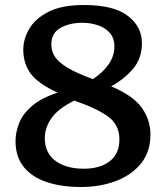

<svg xmlns="http://www.w3.org/2000/svg" viewBox="-20 -734 667 767"><path d="M304 13Q226 13 167 -6.5Q108 -26 75 -67Q42 -108 42 -170Q42 -206 56.5 -242.5Q71 -279 107.5 -310.5Q144 -342 210 -364Q132 -400 102.5 -440Q73 -480 73 -536Q73 -578 97 -619Q121 -660 174 -687Q227 -714 315 -714Q435 -714 491 -670.5Q547 -627 547 -562Q547 -500 511 -458.5Q475 -417 424 -389Q512 -352 546.5 -303.5Q581 -255 581 -196Q581 -127 543 -80.5Q505 -34 442 -10.5Q379 13 304 13ZM351 -418Q390 -443 413.5 -476.5Q437 -510 437 -548Q437 -581 419 -602Q401 -623 371.5 -633Q342 -643 309 -643Q258 -643 221.5 -622.5Q185 -602 185 -556Q185 -530 199 -508Q213 -486 249 -464Q285 -442 351 -418ZM314 -60Q380 -60 418.5 -90Q457 -120 457 -177Q457 -236 411 -269Q365 -302 277 -332Q213 -301 186 -262.5Q159 -224 159 -182Q159 -123 201.5 -91.5Q244 -60 314 -60Z"/></svg>

Font: Literata 7pt Medium
Style: Regular
Weight: 500
Designer: Latin by Veronika Burian and Jose Scaglione. Greek by Irene Vlachou. Cyrillic by Vera Evstafieva.
Foundry: TypeTogether
Version: Version 3.002